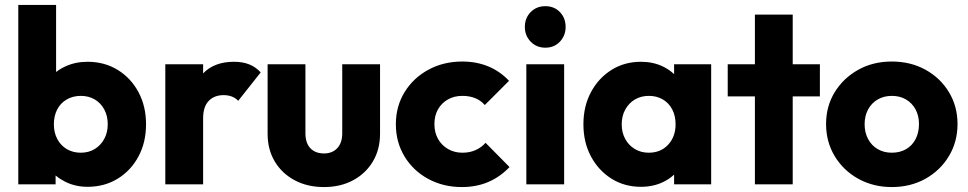

<svg xmlns="http://www.w3.org/2000/svg" viewBox="-20 -746 3917 777"><path d="M334 10Q285 10 244 -10.5Q203 -31 177 -65.5Q151 -100 147 -143V-348Q151 -391 177 -424.5Q203 -458 244 -477Q285 -496 334 -496Q403 -496 456.5 -463Q510 -430 540.5 -373Q571 -316 571 -243Q571 -170 540.5 -113Q510 -56 456.5 -23Q403 10 334 10ZM307 -128Q339 -128 363.5 -143Q388 -158 402 -184Q416 -210 416 -243Q416 -277 402 -303Q388 -329 363.5 -343.5Q339 -358 307 -358Q275 -358 250 -343.5Q225 -329 211.5 -303Q198 -277 198 -243Q198 -209 212 -183Q226 -157 250.5 -142.5Q275 -128 307 -128ZM54 0V-726H207V-367L182 -249L205 -131V0Z M649 0V-486H802V0ZM802 -267 738 -317Q757 -402 802 -449Q847 -496 927 -496Q962 -496 988.5 -485.5Q1015 -475 1035 -453L944 -338Q934 -349 919 -355Q904 -361 885 -361Q847 -361 824.5 -337.5Q802 -314 802 -267Z M1291 11Q1224 11 1172.5 -16.5Q1121 -44 1092 -92.5Q1063 -141 1063 -204V-486H1216V-206Q1216 -181 1224.5 -163Q1233 -145 1250 -135Q1267 -125 1291 -125Q1325 -125 1345 -146.5Q1365 -168 1365 -206V-486H1518V-205Q1518 -141 1489 -92.5Q1460 -44 1409 -16.5Q1358 11 1291 11Z M1849 11Q1774 11 1713 -22Q1652 -55 1617 -113Q1582 -171 1582 -243Q1582 -316 1617.5 -373.5Q1653 -431 1714 -464Q1775 -497 1851 -497Q1908 -497 1955.5 -477.5Q2003 -458 2040 -419L1942 -321Q1925 -340 1902.5 -349Q1880 -358 1851 -358Q1818 -358 1792.5 -343.5Q1767 -329 1752.5 -303.5Q1738 -278 1738 -244Q1738 -210 1752.5 -184Q1767 -158 1793 -143Q1819 -128 1851 -128Q1881 -128 1904.5 -138.5Q1928 -149 1945 -168L2042 -70Q2004 -30 1956 -9.5Q1908 11 1849 11Z M2110 0V-486H2263V0ZM2187 -553Q2151 -553 2127.5 -577.5Q2104 -602 2104 -637Q2104 -673 2127.5 -697Q2151 -721 2187 -721Q2223 -721 2246 -697Q2269 -673 2269 -637Q2269 -602 2246 -577.5Q2223 -553 2187 -553Z M2574 10Q2507 10 2454.5 -23Q2402 -56 2371.5 -113Q2341 -170 2341 -243Q2341 -316 2371.5 -373Q2402 -430 2454.5 -463Q2507 -496 2574 -496Q2623 -496 2662.5 -477Q2702 -458 2727 -424.5Q2752 -391 2755 -348V-138Q2752 -95 2727.5 -61.5Q2703 -28 2663 -9Q2623 10 2574 10ZM2605 -128Q2654 -128 2684 -160.5Q2714 -193 2714 -243Q2714 -277 2700.5 -303Q2687 -329 2662.5 -343.5Q2638 -358 2606 -358Q2574 -358 2549.5 -343.5Q2525 -329 2510.5 -303Q2496 -277 2496 -243Q2496 -210 2510 -184Q2524 -158 2549 -143Q2574 -128 2605 -128ZM2708 0V-131L2731 -249L2708 -367V-486H2858V0Z M3035 0V-687H3188V0ZM2925 -356V-486H3298V-356Z M3589 11Q3514 11 3453.5 -22.5Q3393 -56 3358 -114Q3323 -172 3323 -244Q3323 -316 3358 -373Q3393 -430 3453 -463.5Q3513 -497 3589 -497Q3665 -497 3725 -464Q3785 -431 3820 -373.5Q3855 -316 3855 -244Q3855 -172 3820 -114Q3785 -56 3725 -22.5Q3665 11 3589 11ZM3589 -128Q3622 -128 3647 -142.5Q3672 -157 3685.5 -183.5Q3699 -210 3699 -244Q3699 -278 3685 -303.5Q3671 -329 3646.5 -343.5Q3622 -358 3589 -358Q3557 -358 3532 -343.5Q3507 -329 3493 -303Q3479 -277 3479 -243Q3479 -210 3493 -183.5Q3507 -157 3532 -142.5Q3557 -128 3589 -128Z"/></svg>

Font: Outfit-Bold
Style: Bold
Weight: 700
Designer: Rodrigo Fuenzalida
Foundry: fragTYPE
Version: Version 1.000